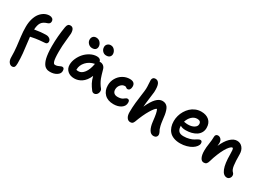

<svg xmlns="http://www.w3.org/2000/svg" viewBox="-21 -1743 4001 2931"><g transform="rotate(30 1979.5 -277.0)"><path d="M721.2 22.9Q702.1 22.9 686.5 20Q670.9 17.1 652.8 7.8Q634.8 -1.5 620.8 -16.8Q606.9 -32.2 593.5 -59.6Q580.1 -86.9 571.3 -123.8Q562.5 -160.6 557.1 -214.4Q551.8 -268.1 551.8 -335Q551.8 -505.4 581.1 -682.1Q587.4 -717.3 601.8 -732.7Q616.2 -748 641.1 -748Q709 -748 709 -643.1Q709 -620.1 697 -517.3Q685.1 -414.6 685.1 -314.9Q685.1 -250 689 -207Q692.9 -164.1 700.4 -143.3Q708 -122.6 716.3 -115.2Q724.6 -107.9 736.8 -107.9Q761.7 -107.9 782.7 -116Q803.7 -124 820.1 -132.1Q836.4 -140.1 850.1 -140.1Q886.2 -140.1 886.2 -85.9Q886.2 -38.6 837.6 -7.8Q789.1 22.9 721.2 22.9ZM178.2 241.2Q146.5 241.2 122.8 209.7Q99.1 178.2 99.1 125Q99.1 27.3 89.1 -58.8Q79.1 -145 69.1 -225.3Q59.1 -305.7 59.1 -389.2Q59.1 -465.8 77.9 -529.3Q96.7 -592.8 128.9 -633.8Q161.1 -674.8 202.9 -697Q244.6 -719.2 291 -719.2Q320.8 -719.2 341.8 -703.4Q362.8 -687.5 362.8 -655.8Q362.8 -616.2 320.8 -603Q249.5 -582 221.9 -540Q194.3 -498 189.9 -417Q298.8 -437 396 -437Q428.2 -437 454.1 -417.5Q480 -397.9 480 -367.2Q480 -348.6 469 -336.2Q458 -323.7 437 -323.2Q387.2 -320.3 342.3 -315.2Q297.4 -310.1 277.8 -306.9Q258.3 -303.7 225.1 -296.9Q191.9 -290 190.9 -290Q193.8 -249.5 204.6 -173.6Q215.3 -97.7 223.1 -15.4Q231 66.9 231 155.8Q231 204.1 218.8 222.7Q206.5 241.2 178.2 241.2Z M1339.8 -622.1Q1301.3 -622.1 1274.4 -650.6Q1247.6 -679.2 1247.6 -721.2Q1247.6 -752.4 1270.3 -773.7Q1293 -794.9 1325.7 -794.9Q1367.2 -794.9 1394 -762.2Q1420.9 -729.5 1420.9 -691.9Q1420.9 -663.1 1400.9 -642.6Q1380.9 -622.1 1339.8 -622.1ZM1097.7 -612.8Q1057.6 -612.8 1029.1 -641.4Q1000.5 -669.9 1000.5 -708Q1000.5 -742.7 1020.5 -763.9Q1040.5 -785.2 1074.7 -785.2Q1120.1 -785.2 1147.9 -752.7Q1175.8 -720.2 1175.8 -681.2Q1175.8 -650.9 1156.5 -631.8Q1137.2 -612.8 1097.7 -612.8ZM1091.8 -75.2Q1018.1 -75.2 972.9 -116Q927.7 -156.7 927.7 -223.1Q927.7 -278.3 952.9 -335.7Q978 -393.1 1018.8 -438.5Q1059.6 -483.9 1115.5 -512.9Q1171.4 -542 1228.5 -542Q1291.5 -542 1302.7 -490.2Q1306.6 -491.2 1314.5 -491.2Q1347.2 -491.2 1371.6 -471.4Q1396 -451.7 1404.8 -419.9Q1434.1 -314 1448.2 -277.8Q1476.1 -206.1 1526.9 -144Q1537.6 -130.9 1538.1 -110.6Q1538.6 -90.3 1531.2 -71.8Q1523.9 -53.2 1507.6 -40Q1491.2 -26.9 1470.7 -26.9Q1444.3 -26.9 1426.8 -48.8Q1388.2 -98.6 1364.7 -143.3Q1341.3 -188 1324.7 -253.9Q1305.2 -206.1 1277.8 -170.7Q1250.5 -135.3 1219.7 -115Q1189 -94.7 1157.2 -85Q1125.5 -75.2 1091.8 -75.2ZM1056.6 -213.9V-206.1Q1071.8 -202.1 1094.7 -202.1Q1148.9 -202.1 1193.6 -260.7Q1238.3 -319.3 1256.8 -426.8Q1166.5 -408.7 1111.6 -347.9Q1056.6 -287.1 1056.6 -213.9Z M1806.6 -34.2Q1705.1 -34.2 1647.7 -91.6Q1590.3 -148.9 1590.3 -243.2Q1590.3 -311.5 1624 -369.6Q1657.7 -427.7 1714.1 -460.9Q1770.5 -494.1 1835.4 -494.1Q1929.2 -494.1 1929.2 -413.1Q1929.2 -380.9 1915.5 -360.8Q1901.9 -340.8 1876.5 -340.8Q1863.8 -340.8 1851.8 -351.8Q1839.8 -362.8 1825.2 -362.8Q1780.8 -362.8 1750 -326.9Q1719.2 -291 1719.2 -244.1Q1719.2 -205.1 1741.7 -183.6Q1764.2 -162.1 1806.6 -162.1Q1835.9 -162.1 1857.9 -167.7Q1879.9 -173.3 1892.1 -181.2Q1904.3 -189 1913.8 -196.8Q1923.3 -204.6 1933.6 -210.2Q1943.8 -215.8 1955.6 -215.8Q1974.6 -215.8 1983.6 -203.9Q1992.7 -191.9 1992.7 -165Q1992.7 -106.4 1939.7 -70.3Q1886.7 -34.2 1806.6 -34.2Z M2166 75.2Q2128.4 75.2 2105.2 41Q2082 6.8 2082 -51.8Q2082 -136.7 2090.8 -220.5Q2099.6 -304.2 2110.4 -376Q2121.1 -447.8 2123 -486.8Q2124.5 -525.4 2120.4 -573.2Q2116.2 -621.1 2117.2 -639.2Q2118.2 -662.1 2131.8 -677.5Q2145.5 -692.9 2173.8 -692.9Q2217.8 -691.9 2239 -649.2Q2260.3 -606.4 2255.9 -505.9Q2253.4 -478 2241 -387Q2228.5 -295.9 2224.1 -231Q2275.9 -346.2 2327.9 -399.7Q2379.9 -453.1 2435.1 -453.1Q2465.8 -453.1 2488.8 -441.7Q2511.7 -430.2 2526.9 -410.4Q2542 -390.6 2552.7 -357.4Q2563.5 -324.2 2569.6 -288.1Q2575.7 -252 2581.1 -200.2Q2587.4 -146 2596.2 -108.4Q2605 -70.8 2612.1 -54.4Q2619.1 -38.1 2630.9 -18.1Q2642.1 7.3 2642.1 23.9Q2642.1 49.3 2625.2 65.2Q2608.4 81.1 2580.1 81.1Q2530.3 81.1 2501.2 30.5Q2472.2 -20 2462.9 -103Q2453.1 -191.9 2444.3 -234.1Q2435.5 -276.4 2420.9 -306.2Q2390.1 -296.4 2335.2 -204.8Q2280.3 -113.3 2227.1 30.8Q2216.3 56.6 2202.6 65.9Q2189 75.2 2166 75.2Z M2987.8 -24.9Q2923.3 -24.9 2874.3 -43.2Q2825.2 -61.5 2795.2 -95Q2765.1 -128.4 2750 -173.1Q2734.9 -217.8 2734.9 -272.9Q2734.9 -320.3 2748 -368.2Q2761.2 -416 2787.1 -459Q2813 -502 2848.1 -535.2Q2883.3 -568.4 2930.7 -588.1Q2978 -607.9 3030.8 -607.9Q3117.7 -607.9 3169.9 -562Q3222.2 -516.1 3222.2 -431.2Q3222.2 -384.8 3201.2 -348.1Q3180.2 -311.5 3144 -288.3Q3107.9 -265.1 3061 -253.2Q3014.2 -241.2 2960.9 -241.2Q2897 -241.2 2864.7 -265.1V-263.2Q2864.7 -205.6 2890.9 -175.3Q2917 -145 2977.1 -145Q3032.7 -145 3078.4 -158Q3124 -170.9 3147.7 -186Q3171.4 -201.2 3194.1 -214.1Q3216.8 -227.1 3231.9 -227.1Q3266.1 -227.1 3266.1 -184.1Q3266.1 -157.2 3244.9 -128.9Q3223.6 -100.6 3187.5 -77.6Q3151.4 -54.7 3098.4 -39.8Q3045.4 -24.9 2987.8 -24.9ZM3030.8 -481.9Q2977.5 -481.9 2936 -442.4Q2894.5 -402.8 2876 -341.8Q2879.9 -341.3 2892.8 -339.1Q2905.8 -336.9 2919.2 -335.4Q2932.6 -334 2947.8 -334Q3011.7 -334 3054 -359.6Q3096.2 -385.3 3096.2 -424.8Q3096.2 -481.9 3030.8 -481.9Z M3866.7 70.8Q3803.2 70.8 3769 -13.9Q3734.9 -98.6 3734.9 -265.1Q3734.9 -310.1 3732.2 -332.8Q3729.5 -355.5 3721.7 -368.2Q3718.8 -369.1 3713.9 -369.1Q3695.3 -369.1 3669.7 -341.1Q3644 -313 3617.4 -266.1Q3590.8 -219.2 3564.2 -153.6Q3537.6 -87.9 3517.6 -17.1Q3507.8 18.6 3491.7 33.7Q3475.6 48.8 3446.8 48.8Q3406.7 48.8 3385.3 4.4Q3363.8 -40 3363.8 -113.8Q3363.8 -170.9 3375.2 -243.7Q3386.7 -316.4 3386.7 -372.1Q3386.7 -393.6 3398.7 -406.7Q3410.6 -419.9 3431.6 -419.9Q3462.9 -419.9 3484.9 -395.8Q3506.8 -371.6 3506.8 -329.1Q3506.8 -310.1 3502.9 -277.8Q3549.8 -384.8 3607.7 -440.4Q3665.5 -496.1 3724.6 -496.1Q3785.2 -496.1 3822.5 -451.2Q3859.9 -406.2 3859.9 -337.9Q3859.9 -207 3869.9 -139.2Q3879.9 -71.3 3909.7 -44.9Q3929.7 -26.4 3929.7 2Q3929.7 30.3 3910.9 50.5Q3892.1 70.8 3866.7 70.8Z"/></g></svg>

Font: Shantell Sans Irregular Bouncy
Style: Regular
Weight: 600
Designer: Stephen Nixon, Anya Danilova, Shantell Martin
Foundry: Arrow Type
Version: Version 1.006;[9816181b4]